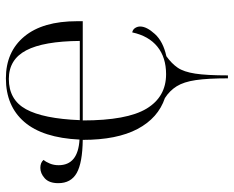

<svg xmlns="http://www.w3.org/2000/svg" viewBox="-91 -493 794 652"><g transform="rotate(-90 306.0 -167.0)"><path d="M366 210Q366 142 360 101Q354 60 339 36Q324 12 299 -4Q231 -27 194 -97Q157 -167 157 -283Q79 -284 44.5 -303.5Q10 -323 10 -366Q10 -397 26.5 -412Q43 -427 62 -427Q80 -427 89 -416Q82 -408 76.5 -394.5Q71 -381 71 -365Q71 -299 158 -294Q164 -419 218 -481.5Q272 -544 366 -544Q456 -544 508 -481.5Q560 -419 560 -302V-283H223Q223 -133 263 -66.5Q303 0 380 0Q437 0 473.5 -29.5Q510 -59 522 -115Q532 -113 537 -105Q542 -97 542 -88Q542 -66 516.5 -38Q491 -10 441 1Q416 19 402 39.5Q388 60 382 99Q376 138 376 210ZM493 -293Q492 -416 461 -475Q430 -534 364 -534Q293 -534 261 -475.5Q229 -417 224 -293Z"/></g></svg>

Font: Noto Serif Display Light
Style: Regular
Weight: 300
Designer: Monotype Design Team
Foundry: Monotype Imaging Inc.
Version: Version 2.009